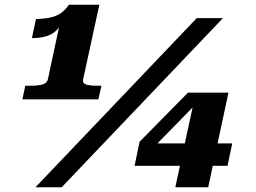

<svg xmlns="http://www.w3.org/2000/svg" viewBox="-20 -786 1076 806"><path d="M329 -453Q326 -436 342 -431Q358 -426 391 -426H406L393 -369H74L86 -426H108Q137 -426 157 -431Q177 -436 181 -453L233 -696Q239 -701 241 -702.5Q243 -704 244 -703.5Q245 -703 244 -699Q231 -670 212.5 -654.5Q194 -639 169.5 -632.5Q145 -626 114 -626L131 -706Q168 -707 193.5 -713Q219 -719 237 -732Q255 -745 269 -766H397ZM806 -710H916L239 0H129ZM545 -90 566 -191 769 -397H819L812 -359L596 -138L608 -184H955L935 -90ZM854 0H716L793 -356L801 -397H939Z"/></svg>

Font: Roboto Serif 20pt ExtraBold
Style: Italic
Weight: 800
Italic angle: -10°
Version: Version 1.007